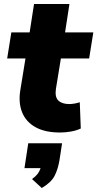

<svg xmlns="http://www.w3.org/2000/svg" viewBox="-20 -655 489 965"><path d="M282 11Q206 11 158 -16Q110 -43 91 -91Q72 -139 82 -201L108 -361H16L37 -492H129L151 -635H329L307 -492H449L428 -361H286L261 -208Q255 -167 273.5 -149.5Q292 -132 328 -132Q352 -132 381 -141L386 -9Q365 1 337 6Q309 11 282 11ZM190 290 141 245Q159 232 169 219Q179 206 184 190H103L122 65H292L279 150Q271 197 254 229.5Q237 262 190 290Z"/></svg>

Font: Nunito Sans Black
Style: Italic
Weight: 900
Italic angle: -9°
Designer: Vernon Adams
Foundry: Vernon Adams
Version: Version 3.006; ttfautohint (v1.8.3)